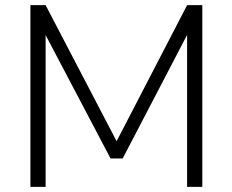

<svg xmlns="http://www.w3.org/2000/svg" viewBox="-20 -725 902 745"><path d="M98 0V-705H157L444 -155H421L706 -705H765V0H706V-626H725L456 -110H409L137 -627H157V0Z"/></svg>

Font: Nunito Sans 11pt Light
Style: Regular
Weight: 300
Version: Version 3.101;gftools[0.9.27]